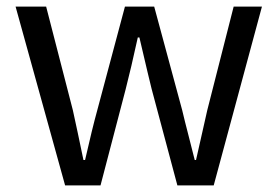

<svg xmlns="http://www.w3.org/2000/svg" viewBox="-20 -563 842 583"><path d="M177.7 0 27.3 -543H120.1L201.2 -228.5Q205.1 -210.9 216.3 -158.7Q227.5 -106.4 233.4 -77.1H238.3Q259.8 -171.9 275.4 -228.5L359.4 -543H448.2L533.2 -228.5Q540 -199.2 553.7 -146.5Q567.4 -93.8 571.3 -77.1H575.2Q582 -106.4 594.2 -161.1Q606.4 -215.8 609.4 -228.5L689.5 -543H775.4L628.9 0H518.6L440.4 -293Q434.6 -315.4 403.3 -449.2H398.4Q377.9 -355.5 361.3 -291L285.2 0Z"/></svg>

Font: Nasu
Style: Regular
Weight: 400
Designer: Ryoko NISHIZUKA (kana &amp; ideographs); Paul D. Hunt (Latin, Greek &amp; Cyrillic); Wenlong ZHANG (bopomofo); Sandoll C
Version: Version 2014.1215